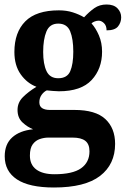

<svg xmlns="http://www.w3.org/2000/svg" viewBox="-20 -595 563 854"><path d="M220 239Q110 239 55.5 203Q1 167 1 100Q1 46 34.5 16Q68 -14 127 -20Q102 -30 80 -50.5Q58 -71 58 -106Q58 -139 82 -163Q106 -187 142 -209Q100 -225 72 -264.5Q44 -304 44 -364Q44 -451 92.5 -500Q141 -549 242 -549Q276 -549 304 -540Q332 -531 354 -518Q377 -543 400 -559Q423 -575 454 -575Q486 -575 502.5 -558Q519 -541 519 -518Q519 -495 505 -477.5Q491 -460 454 -460Q454 -481 442.5 -492Q431 -503 419 -503Q410 -503 401 -499.5Q392 -496 387 -491Q406 -470 420 -437.5Q434 -405 434 -365Q434 -289 387.5 -239Q341 -189 242 -189Q232 -189 214.5 -190.5Q197 -192 188 -193Q175 -187 165 -173Q155 -159 155 -140Q155 -122 167.5 -114Q180 -106 201 -106H311Q405 -106 448.5 -65.5Q492 -25 492 45Q492 136 425 187.5Q358 239 220 239ZM239 -247Q279 -247 292.5 -278.5Q306 -310 306 -365Q306 -422 292 -456Q278 -490 239 -490Q201 -490 186.5 -455Q172 -420 172 -364Q172 -310 187 -278.5Q202 -247 239 -247ZM222 180Q303 180 340.5 153.5Q378 127 378 78Q378 46 359.5 31.5Q341 17 303 17H195Q176 17 157 23.5Q138 30 125.5 47Q113 64 113 97Q113 138 141.5 159Q170 180 222 180Z"/></svg>

Font: Noto Serif Tamil SemiCondensed
Style: Bold Italic
Weight: 700
Width: 4
Italic angle: -12°
Designer: Indian Type Foundry, Tom Grace, and the Monotype Design Team
Foundry: Monotype Imaging Inc.
Version: Version 2.003; ttfautohint (v1.8.4.7-5d5b)